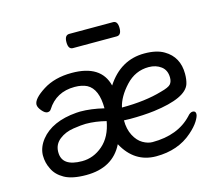

<svg xmlns="http://www.w3.org/2000/svg" viewBox="-101 -814 1102 967"><g transform="rotate(-15 450.0 -330.5)"><path d="M563 -611H335Q311 -611 311 -648Q311 -685 336 -685H564Q588 -685 588 -648Q588 -611 563 -611ZM233 -49Q293 -49 341.5 -91Q390 -133 404 -212Q349 -226 298 -226Q277 -226 233.5 -219.5Q190 -213 159.5 -189Q129 -165 128 -127V-123Q128 -49 233 -49ZM600 24Q487 24 428 -85Q374 24 235 24Q162 24 122 1.5Q82 -21 66 -56Q49 -89 49 -127V-131Q51 -172 80 -208.5Q109 -245 156 -266Q203 -287 267 -292L287 -293Q344 -293 410 -277Q410 -378 356 -407Q330 -420 292 -420Q196 -420 147 -342Q141 -332 128 -332Q115 -332 99.5 -350.5Q84 -369 84 -383V-384Q85 -414 146 -453Q207 -492 296 -492Q449 -492 477 -378Q551 -492 675 -492Q739 -492 777 -469Q847 -428 847 -340Q847 -310 840 -288Q818 -221 648 -199Q591 -192 521 -192L489 -193Q489 -147 506.5 -113.5Q524 -80 550 -65Q576 -50 600 -50Q733 -50 807 -129Q821 -146 834 -146Q850 -146 850 -130Q850 -117 835 -93Q820 -69 789 -42Q714 24 600 24ZM496 -258Q618 -258 706 -284Q748 -295 758.5 -307.5Q769 -320 769 -341Q769 -380 742.5 -400Q716 -420 678 -420Q608 -420 558 -366Q508 -312 496 -258Z"/></g></svg>

Font: LXGW WenKai Medium
Style: Regular
Weight: 500
Designer: LXGW / Fontworks Inc.
Foundry: LXGW / Fontworks Inc.
Version: Version 1.501; October 10, 2024